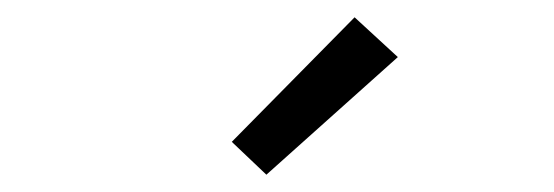

<svg xmlns="http://www.w3.org/2000/svg" viewBox="-20 -783 640 222"><path d="M288 -581 248 -619 390 -763 440 -717Z"/></svg>

Font: Iosevka SS04 Light Extended
Style: Regular
Weight: 300
Width: 7
Monospace: yes
Designer: Belleve Invis
Foundry: Belleve Invis
Version: Version 19.0.0; ttfautohint (v1.8.4)